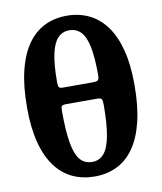

<svg xmlns="http://www.w3.org/2000/svg" viewBox="-88 -856 792 941"><g transform="rotate(-10 308.0 -385.0)"><path d="M38.7 -375Q38.7 -273.7 58.1 -200Q77.5 -126.2 113.2 -78.6Q149 -31 198.4 -8Q247.8 15 307.8 15Q368.8 15 418.3 -8.9Q467.8 -32.7 503.1 -82.5Q538.5 -132.2 557.6 -209.9Q576.8 -287.5 576.8 -395Q576.8 -495.3 557.4 -568.9Q538 -642.5 502.3 -690.4Q466.5 -738.3 417.1 -761.6Q367.8 -785 307.8 -785Q246.8 -785 197.3 -760.8Q147.8 -736.5 112.4 -686.5Q77 -636.5 57.9 -559.1Q38.7 -481.8 38.7 -375ZM204.3 -330.2Q204.3 -349.2 209 -354Q213.8 -358.7 234.3 -358.7H386.2Q401.7 -358.7 406.5 -352.5Q411.2 -346.2 411.2 -324.2Q411.2 -230.7 400.6 -171.9Q390 -113 367.3 -85.3Q344.5 -57.5 307.8 -57.5Q271 -57.5 248.3 -83.4Q225.5 -109.3 214.9 -169Q204.3 -228.7 204.3 -330.2ZM409.7 -471.8Q409.7 -452.8 404 -447Q398.2 -441.3 374.2 -441.3H228.3Q213.8 -441.3 209.5 -447.3Q205.3 -453.3 205.3 -473.8Q205.3 -558.3 216.4 -610.9Q227.5 -663.5 250.3 -688Q273 -712.5 307.8 -712.5Q342 -712.5 364.8 -689.6Q387.5 -666.7 398.6 -614Q409.7 -561.3 409.7 -471.8Z"/></g></svg>

Font: Besley
Style: Regular
Weight: 400
Designer: Owen Earl
Foundry: indestructible type*
Version: Version 4.000